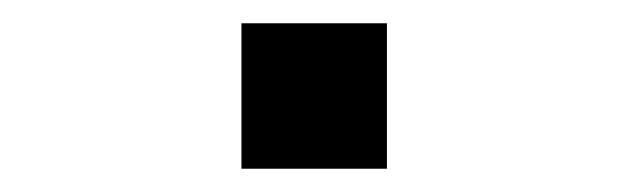

<svg xmlns="http://www.w3.org/2000/svg" viewBox="-20 -145 540 165"><path d="M312.5 0H187.5V-125H312.5Z"/></svg>

Font: ChillBitmapSE 16px
Style: Regular
Weight: 400
Designer: Designed by Warren2060
Foundry: ChillType
Version: Version 1.000